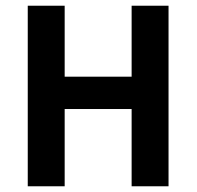

<svg xmlns="http://www.w3.org/2000/svg" viewBox="-20 -651 687 671"><path d="M77 0V-631H206V-383H440V-631H569V0H440V-270H206V0Z"/></svg>

Font: Narnoor
Style: Bold
Weight: 700
Designer: S. Sridhar Murthy
Foundry: SIL International
Version: Version 3.000